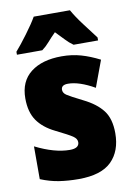

<svg xmlns="http://www.w3.org/2000/svg" viewBox="-87 -822 618 888"><g transform="rotate(-10 222.0 -378.0)"><path d="M413 -170Q413 -238 383 -277Q353 -316 294 -345Q236 -374 220.5 -384.5Q205 -395 205 -410Q205 -433 237 -433Q289 -433 361 -392L407 -516Q362 -539 320 -551Q278 -563 230 -563Q138 -563 84.5 -521.5Q31 -480 31 -400Q31 -336 58.5 -296Q86 -256 141 -229Q200 -200 218.5 -187.5Q237 -175 237 -159Q237 -130 193 -130Q122 -130 32 -175V-21Q76 -3 118.5 3.5Q161 10 210 10Q316 10 364.5 -38Q413 -86 413 -170ZM305 -766H135Q118 -736 84.5 -691Q51 -646 28 -620V-606H147Q166 -620 181 -637.5Q196 -655 219 -678Q242 -655 258 -637.5Q274 -620 294 -606H409V-620Q384 -653 354 -692.5Q324 -732 305 -766Z"/></g></svg>

Font: Noto Sans Display SemiCondensed Black
Style: Regular
Weight: 900
Width: 4
Designer: Monotype Design Team
Foundry: Monotype Imaging Inc.
Version: Version 1.900